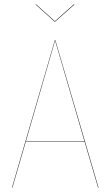

<svg xmlns="http://www.w3.org/2000/svg" viewBox="-20 -865 509 885"><path d="M233.9 -765.1H231.9L144 -844.2L146 -845.2L232.9 -767.1L320.8 -845.2L323.2 -844.2ZM432.1 0 369.6 -212.9H99.1L37.1 0H35.2L232.9 -680.2H234.9L434.1 0ZM99.6 -214.8H369.1L233.9 -678.2Z"/></svg>

Font: Fira Sans Compressed Two
Style: Regular
Weight: 100
Width: 1
Designer: Carrois Corporate & Edenspiekermann AG
Foundry: Carrois Corporate GbR & Edenspiekermann AG
Version: Version 4.203;PS 004.203;hotconv 1.0.88;makeotf.lib2.5.64775